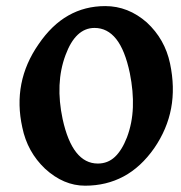

<svg xmlns="http://www.w3.org/2000/svg" viewBox="-20 -586 583 618"><path d="M253.9 11.7Q184.6 11.7 125 -43Q67.9 -97.2 51.8 -175.8Q19.5 -321.8 104 -443.4Q146.5 -505.9 200 -536.1Q253.4 -566.4 318.8 -566.4Q392.6 -566.4 452.6 -513.7Q510.7 -460 527.3 -381.8Q543.5 -304.7 530.8 -237.3Q518.1 -169.9 476.6 -109.4Q433.6 -47.9 377.9 -18.1Q322.3 11.7 253.9 11.7ZM294.9 -59.6Q327.1 -59.6 349.9 -81.1Q372.6 -102.5 388.7 -144Q405.8 -189.5 407.7 -240.5Q409.7 -291.5 397.9 -350.6Q382.3 -424.8 354 -460.4Q325.7 -496.1 284.2 -496.1Q223.1 -496.1 190.9 -408.7Q173.8 -362.8 171.6 -311.3Q169.4 -259.8 181.6 -202.6Q212.9 -59.6 294.9 -59.6Z"/></svg>

Font: IranNastaliq
Style: Regular
Weight: 400
Designer: Hossein Zahedi
Version: Version 1.5